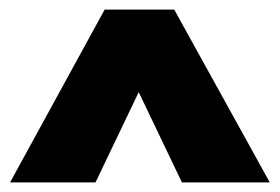

<svg xmlns="http://www.w3.org/2000/svg" viewBox="-20 -920 583 400"><path d="M343 -900 542 -540H359L269 -728L179 -540H1L198 -900Z"/></svg>

Font: Bitter Pro Black
Style: Regular
Weight: 900
Designer: Sol Matas, and Bitter project Authors
Foundry: Sol Matas
Version: Version 1.010